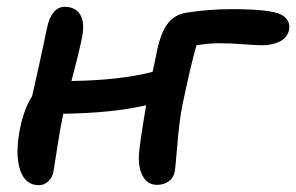

<svg xmlns="http://www.w3.org/2000/svg" viewBox="-20 -503 870 564"><path d="M94.2 41Q53.7 41 38.8 -4.6Q23.9 -50.3 39.1 -127Q51.3 -185.1 74.2 -220.2Q91.8 -294.9 118.2 -420.9Q123.5 -448.7 136.7 -465.8Q149.9 -482.9 169.9 -482.9Q202.1 -482.9 215.8 -459.7Q229.5 -436.5 221.2 -394Q211.9 -348.1 189.9 -265.1Q333 -267.1 428.2 -292Q431.2 -303.7 434.8 -321.5Q438.5 -339.4 439 -342.8Q449.7 -400.9 470.2 -430.4Q490.7 -460 527.8 -465.8Q592.3 -476.1 661.1 -476.1Q774.4 -476.1 806.2 -460Q834 -444.8 829.1 -415Q824.2 -392.6 802.2 -381.3Q780.3 -370.1 751 -370.1Q732.9 -370.1 694.6 -373Q656.2 -376 624 -376Q595.2 -376 557.1 -370.1Q541 -314.5 516.1 -195.8Q506.8 -149.9 501 -78.4Q495.1 -6.8 493.2 1Q489.7 20 475.3 30Q460.9 40 440.9 40Q413.6 40 399.7 14.9Q385.7 -10.3 388.2 -48.8Q389.2 -74.2 409.2 -193.8Q310.5 -170.9 166 -168.9Q166 -168 165.5 -166.3Q165 -164.6 165 -164.1Q156.7 -126 148.2 -69.8Q139.6 -13.7 137.2 0Q134.3 18.1 122.1 29.5Q109.9 41 94.2 41Z"/></svg>

Font: Shantell Sans Bouncy
Style: Italic
Weight: 500
Italic angle: -11.31°
Designer: Stephen Nixon, Anya Danilova, Shantell Martin
Foundry: Arrow Type
Version: Version 1.006;[9816181b4]